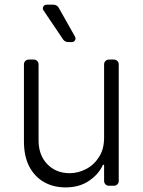

<svg xmlns="http://www.w3.org/2000/svg" viewBox="-20 -803 617 830"><path d="M170.1 -16Q130 -38.7 106.5 -83.1Q83.5 -127.5 83.5 -192.1V-524.9Q83.5 -533.4 89.5 -539.4Q95.5 -545.5 104.4 -545.5H126.1Q134.6 -545.5 140.6 -539.4Q146.7 -533.4 146.7 -524.9V-196Q146.7 -132.8 184.3 -93.4Q222.3 -54.3 280.9 -54.3Q317.5 -54.3 351.9 -72.1Q386.4 -89.8 408 -124.3Q430 -157.7 430 -208.5V-524.9Q430 -533.4 436.1 -539.4Q442.1 -545.5 451 -545.5H472.7Q481.2 -545.5 487.2 -539.4Q493.3 -533.4 493.3 -524.9V-21Q493.3 -12.1 487.2 -6Q481.2 0 472.7 0H451Q442.1 0 436.1 -6Q430 -12.1 430 -21V-90.6H425.1Q405.9 -48.7 364.3 -21Q323.2 7.1 262.8 7.1Q210.9 7.1 170.1 -16ZM180.8 -782.7H211.3Q218.4 -782.7 224.4 -779.1Q230.5 -775.6 234 -769.2L304.3 -644.5Q306.5 -641 306.5 -636.7Q306.5 -630.3 302 -625.7Q297.6 -621.1 290.8 -621.1H274.5Q268.1 -621.1 262.3 -624.1Q256.4 -627.1 252.8 -632.5L168 -758.2Q165.1 -762.8 165.1 -767Q165.1 -773.4 169.6 -778.1Q174 -782.7 180.8 -782.7Z"/></svg>

Font: DeltaSans Light
Style: Regular
Weight: 300
Designer: Rasmus Andersson
Foundry: rsms
Version: Version 3.012